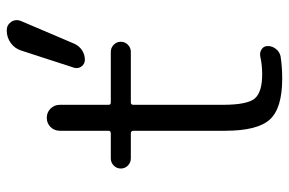

<svg xmlns="http://www.w3.org/2000/svg" viewBox="-164 -708 859 571"><g transform="rotate(-90 265.5 -422.5)"><path d="M246.1 -462.9Q239.3 -462.9 239.3 -455.1V-189.5Q239.3 -117.2 257.8 -94.7Q276.4 -72.3 330.1 -72.3Q358.4 -72.3 383.8 -78.1Q395.5 -80.1 404.8 -73.7Q414.1 -67.4 414.1 -55.7Q414.1 -42 405.3 -31.2Q396.5 -20.5 383.8 -17.6Q351.6 -12.7 317.4 -12.7Q229.5 -12.7 195.8 -49.3Q162.1 -85.9 162.1 -182.6V-455.1Q162.1 -462.9 154.3 -462.9H80.1Q67.4 -462.9 58.6 -471.7Q49.8 -480.5 49.8 -492.7Q49.8 -504.9 58.6 -513.7Q67.4 -522.5 80.1 -522.5H154.3Q162.1 -522.5 162.1 -529.3V-673.8Q162.1 -690.4 173.3 -701.7Q184.6 -712.9 200.7 -712.9Q216.8 -712.9 228 -701.7Q239.3 -690.4 239.3 -673.8V-529.3Q239.3 -522.5 246.1 -522.5H396.5Q409.2 -522.5 418 -513.7Q426.8 -504.9 426.8 -492.7Q426.8 -480.5 418 -471.7Q409.2 -462.9 396.5 -462.9ZM460.9 -832Q476.6 -832 486.3 -818.4Q491.2 -810.5 491.2 -801.8Q491.2 -795.9 488.3 -789.1L420.9 -630.9Q414.1 -616.2 401.4 -607.9Q388.7 -599.6 373 -599.6Q361.3 -599.6 353.5 -609.4Q348.6 -616.2 348.6 -624Q348.6 -627.9 349.6 -631.8L400.4 -788.1Q406.2 -807.6 422.9 -819.8Q439.5 -832 460.9 -832Z"/></g></svg>

Font: Gen Jyuu Gothic P Normal
Style: Regular
Weight: 300
Designer: [Source Han Sans]
Ryoko NISHIZUKA  (kana & ideographs); Paul D. Hunt (Latin, Greek & Cyrillic); Wenlong ZHANG  (bopomofo
Version: Version 1.002.20150607